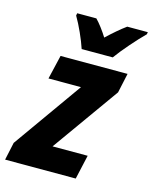

<svg xmlns="http://www.w3.org/2000/svg" viewBox="-145 -842 732 919"><g transform="rotate(15 221.0 -383.0)"><path d="M187 -606H341C370 -647 433 -719 470 -755L472 -766H370C341 -745 311 -719 277 -687C259 -716 235 -748 217 -766H122L120 -754C144 -714 173 -649 187 -606ZM-30 0H320L347 -120H173L409 -451L430 -548H98L70 -429H231L-11 -88Z"/></g></svg>

Font: Noto Sans Display SemiCondensed Extra
Style: Italic
Weight: 800
Width: 4
Italic angle: -12°
Designer: Monotype Design Team
Foundry: Monotype Imaging Inc.
Version: Version 1.900